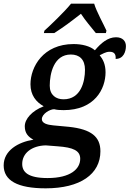

<svg xmlns="http://www.w3.org/2000/svg" viewBox="-66 -786 706 1046"><path d="M173 -606H230C287 -643 316 -665 375 -711C402 -670 425 -645 456 -606H511L514 -619C500 -651 459 -724 447 -766H321C287 -723 205 -645 176 -619ZM183 240C371 240 481 163 481 38C481 -41 431 -82 310 -95L224 -103C192 -106 162 -114 162 -137C162 -165 205 -191 229 -191C244 -187 261 -186 281 -186C450 -186 509 -302 509 -392C509 -437 494 -464 477 -485C491 -491 509 -504 531 -504C557 -504 566 -490 564 -465C607 -465 620 -505 620 -535C620 -562 602 -583 566 -583C521 -583 484 -551 451 -512C425 -535 381 -546 335 -546C169 -546 100 -421 100 -327C100 -267 131 -230 172 -207C108 -182 69 -138 69 -98C69 -59 89 -40 116 -25C33 -12 -46 34 -46 115C-46 197 28 240 183 240ZM280 -245C239 -245 205 -268 205 -319C205 -385 227 -489 320 -489C367 -489 397 -462 397 -406C397 -342 375 -245 280 -245ZM193 184C86 184 55 151 55 107C55 49 106 8 183 6L247 11C334 17 371 35 371 79C371 134 319 184 193 184Z"/></svg>

Font: Noto Serif Semi
Style: Italic
Weight: 600
Italic angle: -12°
Designer: Monotype Design Team
Foundry: Monotype Imaging Inc.
Version: Version 1.901